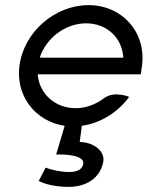

<svg xmlns="http://www.w3.org/2000/svg" viewBox="-20 -482 576 749"><path d="M382 154C394 104 339 72 291 72L300 3H234L199 121C236 119 309 124 305 156C302 181 277 189 250 189C217 189 181 181 158 172L131 224C161 239 202 247 248 247C317 247 368 213 382 154ZM127 -192H529L534 -226C551 -357 456 -462 325 -462C194 -462 73 -357 56 -226C39 -95 135 11 266 11C352 11 433 -35 484 -104C484 -104 426 -129 386 -99C354 -75 316 -60 275 -60C195 -60 133 -116 127 -192ZM461 -257H135C160 -334 235 -391 316 -391C397 -391 457 -334 461 -257Z"/></svg>

Font: Charger
Style: It
Weight: 400
Designer: Jasper
Foundry: Cannot Into Space Fonts
Version: Version 0.98